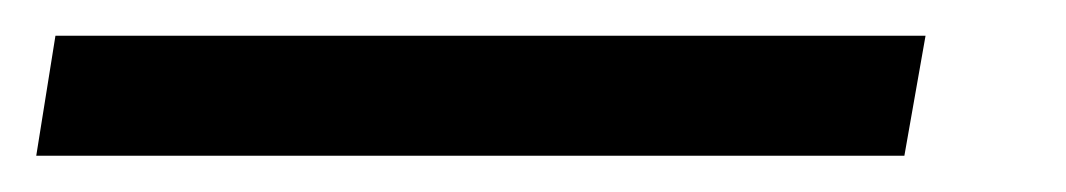

<svg xmlns="http://www.w3.org/2000/svg" viewBox="-89 45 594 107"><path d="M-68.8 131.8 -58.1 64.9H426.8L415 131.8Z"/></svg>

Font: Archivo
Style: Italic
Weight: 400
Italic angle: -10°
Designer: Hector Gatti
Foundry: Omnibus-Type
Version: Version 2.001